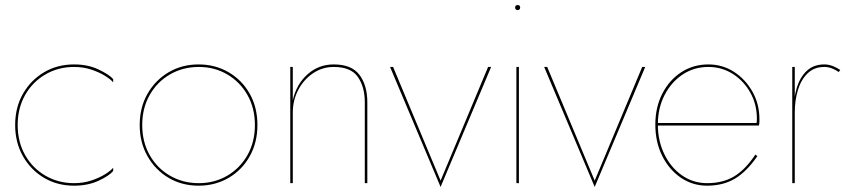

<svg xmlns="http://www.w3.org/2000/svg" viewBox="-20 -725 3361 760"><path d="M50 -230Q50 -297 79.5 -349Q109 -401 160 -430.5Q211 -460 273 -460Q310 -460 341.5 -449.5Q373 -439 395.5 -425Q418 -411 428 -399V-412Q412 -430 370 -450Q328 -470 273 -470Q207 -470 154.5 -439Q102 -408 71 -354Q40 -300 40 -230Q40 -161 71 -106.5Q102 -52 154.5 -21Q207 10 273 10Q328 10 370 -9.5Q412 -29 428 -48V-61Q418 -49 395.5 -35Q373 -21 341.5 -10.5Q310 0 273 0Q211 0 160 -29.5Q109 -59 79.5 -111Q50 -163 50 -230Z M533 -230Q533 -161 564 -106.5Q595 -52 647.5 -21Q700 10 766 10Q832 10 885 -21Q938 -52 968.5 -106.5Q999 -161 999 -230Q999 -300 968.5 -354Q938 -408 885 -439Q832 -470 766 -470Q700 -470 647.5 -439Q595 -408 564 -354Q533 -300 533 -230ZM543 -230Q543 -297 572.5 -349Q602 -401 653 -430.5Q704 -460 767 -460Q829 -460 879.5 -430.5Q930 -401 959.5 -349Q989 -297 989 -230Q989 -163 959.5 -111Q930 -59 879.5 -29.5Q829 0 767 0Q704 0 653 -29.5Q602 -59 572.5 -111Q543 -163 543 -230Z M1424 -320V0H1434V-320Q1434 -387 1403 -428.5Q1372 -470 1301 -470Q1241 -470 1197 -430.5Q1153 -391 1139 -328V-460H1129V0H1139V-280Q1139 -328 1160.5 -369Q1182 -410 1219 -435Q1256 -460 1301 -460Q1369 -460 1396.5 -420.5Q1424 -381 1424 -320Z M1524 -460 1724 15 1924 -460H1912L1724 -10L1536 -460Z M2019 -695Q2019 -691 2021.5 -688Q2024 -685 2029 -685Q2034 -685 2036.5 -688Q2039 -691 2039 -695Q2039 -700 2036.5 -702.5Q2034 -705 2029 -705Q2024 -705 2021.5 -702.5Q2019 -700 2019 -695ZM2024 -460V0H2034V-460Z M2134 -460 2334 15 2534 -460H2522L2334 -10L2146 -460Z M2779 10Q2842 10 2888.5 -17.5Q2935 -45 2978 -107L2970 -113Q2930 -53 2885.5 -26.5Q2841 0 2779 0Q2724 0 2680 -30.5Q2636 -61 2610 -114Q2584 -167 2584 -232Q2584 -297 2610.5 -348.5Q2637 -400 2682 -430Q2727 -460 2784 -460Q2837 -460 2880.5 -432.5Q2924 -405 2950 -358.5Q2976 -312 2976 -255Q2976 -246 2975 -240Q2974 -234 2972 -229L2979 -238H2581V-228H2984Q2986 -236 2986 -243Q2986 -250 2986 -254Q2986 -313 2958.5 -362Q2931 -411 2885.5 -440.5Q2840 -470 2784 -470Q2724 -470 2676.5 -439Q2629 -408 2601.5 -354Q2574 -300 2574 -232Q2574 -163 2601 -108.5Q2628 -54 2674.5 -22Q2721 10 2779 10Z M3126 -460H3116V0H3126ZM3300 -440 3306 -448Q3293 -457 3276.5 -463.5Q3260 -470 3243 -470Q3201 -470 3174 -445Q3147 -420 3134 -377.5Q3121 -335 3121 -280H3126Q3126 -328 3138.5 -369Q3151 -410 3177 -435Q3203 -460 3243 -460Q3258 -460 3272.5 -454.5Q3287 -449 3300 -440Z"/></svg>

Font: Jost Thin
Style: Regular
Weight: 250
Version: Version 3.710